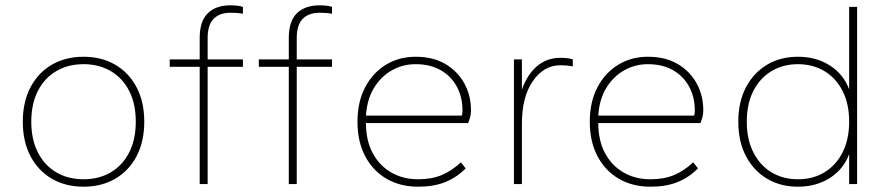

<svg xmlns="http://www.w3.org/2000/svg" viewBox="-20 -694 3348 724"><path d="M295 10Q227 10 175.5 -20Q124 -50 95 -105Q66 -160 66 -235Q66 -310 95 -365Q124 -420 175.5 -450Q227 -480 295 -480Q363 -480 414.5 -450Q466 -420 495 -365Q524 -310 524 -235Q524 -160 495 -105Q466 -50 414.5 -20Q363 10 295 10ZM295 -18Q353 -18 397.5 -44Q442 -70 467 -119Q492 -168 492 -235Q492 -303 467 -351.5Q442 -400 397.5 -426Q353 -452 295 -452Q237 -452 192.5 -426Q148 -400 123 -351.5Q98 -303 98 -235Q98 -168 123 -119Q148 -70 192.5 -44Q237 -18 295 -18Z M733 0V-442H620V-470H733V-551Q733 -614 763.5 -644Q794 -674 850 -674Q862 -674 875 -672.5Q888 -671 896 -668V-642Q888 -644 875 -645Q862 -646 850 -646Q808 -646 785.5 -623Q763 -600 763 -551V-470H896V-442H763V0Z M1069 0V-442H956V-470H1069V-551Q1069 -614 1099.5 -644Q1130 -674 1186 -674Q1198 -674 1211 -672.5Q1224 -671 1232 -668V-642Q1224 -644 1211 -645Q1198 -646 1186 -646Q1144 -646 1121.5 -623Q1099 -600 1099 -551V-470H1232V-442H1099V0Z M1557 10Q1489 10 1437.5 -20Q1386 -50 1357 -105Q1328 -160 1328 -235Q1328 -310 1357 -365Q1386 -420 1435.5 -450Q1485 -480 1547 -480Q1614 -480 1660.5 -452Q1707 -424 1731.5 -378.5Q1756 -333 1756 -278Q1756 -264 1752.5 -251Q1749 -238 1745 -230H1360Q1360 -164 1385.5 -116.5Q1411 -69 1455.5 -43.5Q1500 -18 1557 -18Q1608 -18 1646 -34Q1684 -50 1718 -82L1736 -59Q1701 -24 1658 -7Q1615 10 1557 10ZM1360 -258H1721Q1723 -262 1723.5 -267.5Q1724 -273 1724 -278Q1724 -327 1703 -366.5Q1682 -406 1642.5 -429Q1603 -452 1547 -452Q1499 -452 1458 -429Q1417 -406 1390.5 -363Q1364 -320 1360 -258Z M1918 0V-470H1948V-356Q1968 -413 2005 -444.5Q2042 -476 2093 -476Q2107 -476 2119.5 -474.5Q2132 -473 2140 -470V-444Q2128 -446 2116.5 -447Q2105 -448 2093 -448Q2031 -448 1989.5 -388.5Q1948 -329 1948 -227V0Z M2433 10Q2365 10 2313.5 -20Q2262 -50 2233 -105Q2204 -160 2204 -235Q2204 -310 2233 -365Q2262 -420 2311.5 -450Q2361 -480 2423 -480Q2490 -480 2536.5 -452Q2583 -424 2607.5 -378.5Q2632 -333 2632 -278Q2632 -264 2628.5 -251Q2625 -238 2621 -230H2236Q2236 -164 2261.5 -116.5Q2287 -69 2331.5 -43.5Q2376 -18 2433 -18Q2484 -18 2522 -34Q2560 -50 2594 -82L2612 -59Q2577 -24 2534 -7Q2491 10 2433 10ZM2236 -258H2597Q2599 -262 2599.5 -267.5Q2600 -273 2600 -278Q2600 -327 2579 -366.5Q2558 -406 2518.5 -429Q2479 -452 2423 -452Q2375 -452 2334 -429Q2293 -406 2266.5 -363Q2240 -320 2236 -258Z M2989 10Q2923 10 2872.5 -20Q2822 -50 2793 -105Q2764 -160 2764 -235Q2764 -310 2793 -365Q2822 -420 2872.5 -450Q2923 -480 2989 -480Q3058 -480 3109.5 -447Q3161 -414 3182 -357V-668H3212V0H3182V-113Q3161 -56 3109.5 -23Q3058 10 2989 10ZM2989 -18Q3045 -18 3088.5 -44Q3132 -70 3157 -119Q3182 -168 3182 -235Q3182 -303 3157 -351.5Q3132 -400 3088.5 -426Q3045 -452 2989 -452Q2933 -452 2889.5 -426Q2846 -400 2821 -351.5Q2796 -303 2796 -235Q2796 -168 2821 -119Q2846 -70 2889.5 -44Q2933 -18 2989 -18Z"/></svg>

Font: Gantari Thin
Style: Regular
Weight: 250
Designer: Anugrah Pasau
Foundry: Lafontype
Version: Version 1.000